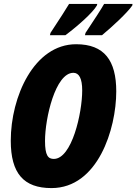

<svg xmlns="http://www.w3.org/2000/svg" viewBox="-20 -951 697 981"><path d="M417 -783 414 -771H501C552 -813 630 -885 656 -923L657 -931H512C498 -906 465 -855 417 -783ZM238 -783 235 -771H314C376 -817 454 -886 475 -923L477 -931H333C319 -907 286 -856 238 -783ZM243 10C480 10 574 -292 574 -484C574 -642 513 -725 369 -725C154 -725 35 -457 35 -232C35 -65 101 10 243 10ZM255 -139C226 -139 210 -156 210 -231C210 -347 263 -579 355 -579C384 -579 400 -550 400 -489C400 -373 347 -139 255 -139Z"/></svg>

Font: Noto Sans ExtraCondensed Black
Style: Italic
Weight: 900
Width: 2
Italic angle: -12°
Designer: Monotype Design Team
Foundry: Monotype Imaging Inc.
Version: Version 2.013